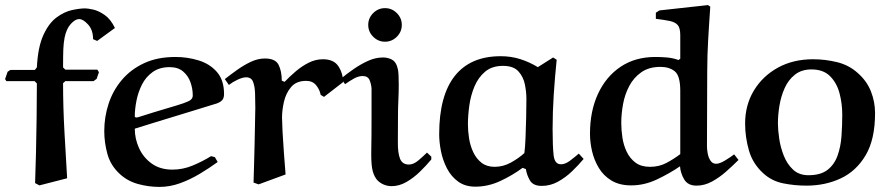

<svg xmlns="http://www.w3.org/2000/svg" viewBox="-26 -719 3493 755"><path d="M231 -400 222 -392Q222 -298 227.5 -199.5Q233 -101 238 -18L129 10L112 1Q114 -51 115.5 -117.5Q117 -184 118 -255Q119 -326 119 -391L110 -400H-1L-6 -408L4 -437L15 -444H111L119 -454Q123 -534 144.5 -581Q166 -628 196.5 -650.5Q227 -673 257.5 -679.5Q288 -686 309 -686Q319 -686 340 -681.5Q361 -677 385 -660.5Q409 -644 426 -609L356 -558L340 -565Q340 -601 320.5 -622.5Q301 -644 285 -644Q270 -644 252.5 -625Q235 -606 228 -571Q224 -550 223 -525.5Q222 -501 222 -454L231 -445H357L363 -435L354 -409L342 -400Z M804 -105 819 -101 830 -82Q797 -58 759.5 -35.5Q722 -13 682 1.5Q642 16 601 16Q558 16 516.5 4.5Q475 -7 445 -35Q409 -68 396.5 -113Q384 -158 384 -204Q384 -259 401 -311Q418 -363 453 -404.5Q488 -446 540.5 -470.5Q593 -495 664 -495Q711 -495 755 -481.5Q799 -468 827 -436Q855 -404 855 -349Q855 -333 847.5 -325Q840 -317 826 -312Q826 -312 803 -305Q780 -298 743 -286.5Q706 -275 663 -262Q620 -249 578 -236Q536 -223 504 -213Q504 -173 521 -136Q538 -99 571 -75.5Q604 -52 652 -52Q693 -52 731.5 -68Q770 -84 804 -105ZM511 -257Q513 -257 514.5 -257.5Q516 -258 517 -258Q586 -280 629 -292.5Q672 -305 694 -312.5Q716 -320 724 -326.5Q732 -333 732 -344Q732 -370 723 -395.5Q714 -421 694 -438Q674 -455 641 -455Q601 -455 574 -435.5Q547 -416 532 -386Q517 -356 510.5 -322.5Q504 -289 504 -262Q504 -257 511 -257Z M1097 -33 991 6 971 -1Q972 -31 973 -69.5Q974 -108 975 -147Q976 -186 976.5 -219.5Q977 -253 977.5 -273.5Q978 -294 978 -294Q978 -324 977 -352Q976 -380 969 -397.5Q962 -415 942 -415Q928 -415 908 -405.5Q888 -396 874 -385L858 -408Q881 -426 907 -444.5Q933 -463 960.5 -476Q988 -489 1016 -489Q1057 -489 1069.5 -464Q1082 -439 1082 -402L1093 -397Q1113 -418 1137 -438.5Q1161 -459 1188 -472.5Q1215 -486 1244 -486Q1287 -486 1305 -458Q1323 -430 1323 -396L1248 -338L1235 -346Q1231 -367 1217 -384Q1203 -401 1178 -401Q1139 -401 1118.5 -376.5Q1098 -352 1090.5 -318.5Q1083 -285 1083 -257Q1083 -241 1085 -202Q1087 -163 1090.5 -117Q1094 -71 1097 -33Z M1422 -621Q1422 -648 1441.5 -667.5Q1461 -687 1488 -687Q1515 -687 1534.5 -667.5Q1554 -648 1554 -621Q1554 -594 1534.5 -574.5Q1515 -555 1488 -555Q1461 -555 1441.5 -574.5Q1422 -594 1422 -621ZM1653 -119 1670 -103V-92Q1651 -69 1626 -44.5Q1601 -20 1572.5 -3.5Q1544 13 1514 13Q1496 13 1480 5.5Q1464 -2 1454 -15Q1441 -33 1437 -59Q1433 -85 1434 -131.5Q1435 -178 1435 -254V-371Q1434 -387 1427.5 -403.5Q1421 -420 1400 -420Q1384 -420 1366.5 -410.5Q1349 -401 1331 -388L1315 -410Q1338 -429 1365.5 -448Q1393 -467 1422 -480Q1451 -493 1480 -493Q1495 -493 1509 -487.5Q1523 -482 1530 -470Q1536 -460 1539 -445Q1542 -430 1542 -386Q1542 -356 1540.5 -325.5Q1539 -295 1539 -265Q1539 -204 1538.5 -161Q1538 -118 1547 -95Q1556 -72 1582 -72Q1600 -72 1619 -88Q1638 -104 1653 -119Z M2089 -455 2149 -493 2163 -484Q2156 -416 2151.5 -347.5Q2147 -279 2147 -211Q2147 -144 2151 -108.5Q2155 -73 2180 -73Q2197 -73 2216 -87.5Q2235 -102 2250 -115L2269 -94Q2249 -70 2223.5 -45.5Q2198 -21 2168 -4.5Q2138 12 2104 12Q2070 12 2057.5 -10Q2045 -32 2042 -54L2029 -59Q1990 -30 1942 -7.5Q1894 15 1843 15Q1803 15 1775.5 -5Q1748 -25 1731.5 -57Q1715 -89 1708 -124.5Q1701 -160 1701 -191Q1701 -343 1762.5 -420.5Q1824 -498 1943 -498Q1984 -498 2020 -486.5Q2056 -475 2089 -455ZM2036 -117Q2039 -139 2040.5 -176.5Q2042 -214 2043 -255.5Q2044 -297 2044 -331Q2044 -357 2038 -387Q2032 -417 2012.5 -438.5Q1993 -460 1952 -460Q1909 -460 1882 -437.5Q1855 -415 1840 -379.5Q1825 -344 1819.5 -304Q1814 -264 1814 -230Q1814 -204 1818.5 -175Q1823 -146 1835 -120.5Q1847 -95 1867.5 -79Q1888 -63 1919 -63Q1953 -63 1983.5 -80Q2014 -97 2036 -117Z M2553 -669 2567 -678 2758 -699 2767 -693Q2764 -650 2762 -617.5Q2760 -585 2758.5 -558Q2757 -531 2756 -502Q2755 -473 2755 -436L2754 -143Q2754 -131 2757 -115Q2760 -99 2768 -87Q2776 -75 2790 -75Q2804 -75 2826 -88.5Q2848 -102 2861 -112L2878 -90Q2856 -68 2829.5 -44.5Q2803 -21 2773.5 -5Q2744 11 2713 11Q2679 11 2664.5 -13.5Q2650 -38 2648 -65Q2607 -37 2557.5 -13.5Q2508 10 2456 10Q2410 10 2378.5 -9Q2347 -28 2328.5 -59Q2310 -90 2302 -125Q2294 -160 2294 -193Q2294 -282 2325.5 -350Q2357 -418 2414.5 -456.5Q2472 -495 2551 -495Q2574 -495 2597 -493Q2620 -491 2642 -483L2649 -488V-581Q2649 -609 2639 -620.5Q2629 -632 2607.5 -636.5Q2586 -641 2553 -645ZM2649 -113V-362Q2649 -421 2627.5 -438.5Q2606 -456 2571 -456Q2526 -456 2496 -435Q2466 -414 2448.5 -381Q2431 -348 2424 -309.5Q2417 -271 2417 -236Q2417 -208 2421.5 -178Q2426 -148 2438.5 -122Q2451 -96 2473 -79.5Q2495 -63 2530 -63Q2566 -63 2595 -78.5Q2624 -94 2649 -113Z M2976 -37Q2934 -75 2919 -127.5Q2904 -180 2904 -233Q2904 -306 2938.5 -363Q2973 -420 3033 -453Q3093 -486 3171 -486Q3219 -486 3266 -474.5Q3313 -463 3348 -431Q3383 -400 3399 -359Q3415 -318 3415 -274Q3415 -171 3378 -108.5Q3341 -46 3280 -17.5Q3219 11 3145 11Q3099 11 3054 2Q3009 -7 2976 -37ZM3165 -446Q3126 -446 3100 -425.5Q3074 -405 3059.5 -372.5Q3045 -340 3039 -303.5Q3033 -267 3033 -234Q3033 -209 3038 -174.5Q3043 -140 3056 -107Q3069 -74 3092.5 -52Q3116 -30 3153 -30Q3201 -30 3228 -51Q3255 -72 3267.5 -107Q3280 -142 3283 -184Q3286 -226 3286 -268Q3286 -311 3275.5 -351.5Q3265 -392 3238.5 -419Q3212 -446 3165 -446Z"/></svg>

Font: Aref Ruqaa Ink
Style: Bold
Weight: 700
Designer: Abdullah Aref
Version: Version 1.005